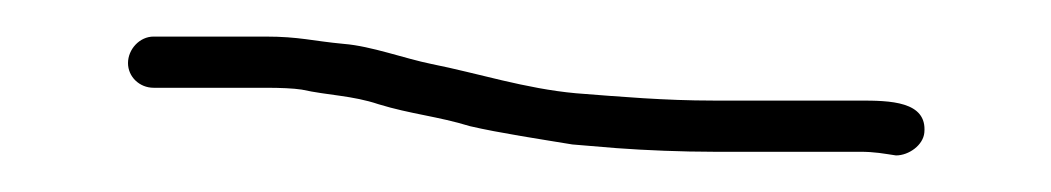

<svg xmlns="http://www.w3.org/2000/svg" viewBox="-20 -350 575 105"><path d="M64 -302H125C133.7 -302 140.3 -301.7 145 -301C159.5 -297.8 172.7 -297.8 187 -293C204.6 -287.6 219.4 -286.4 237 -281C252.8 -277.3 276.7 -273.7 293 -271L317 -269C333 -267.8 353.3 -267 370 -267H450C458.7 -267 463.1 -266 470 -265C477.1 -265 484.9 -270.7 485.5 -277.5C487.1 -294.7 466.6 -295 450 -295H370C343.6 -295 319.4 -297.1 295 -299C267.3 -301.5 241.2 -310 216 -315C201.2 -318 183.1 -324.8 168 -326C150.7 -327.6 143.8 -330 125 -330H64C56.3 -330 50 -323 50 -315.5C50 -308 56.3 -302 64 -302Z"/></svg>

Font: HoneyBee
Style: XLit
Weight: 200
Foundry: Cannot Into Space Fonts
Version: Version 0.89